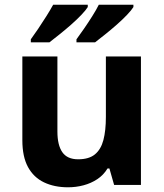

<svg xmlns="http://www.w3.org/2000/svg" viewBox="-20 -786 697 816"><path d="M579 -546V0H465L445 -70H437Q420 -42 393.5 -24.5Q367 -7 335 1.5Q303 10 269 10Q211 10 167 -11Q123 -32 99 -76Q75 -120 75 -190V-546H224V-227Q224 -169 245 -139Q266 -109 312 -109Q358 -109 383.5 -130Q409 -151 419.5 -191Q430 -231 430 -289V-546ZM547 -756Q539 -743 520 -723Q501 -703 476 -681Q451 -659 426.5 -639.5Q402 -620 384 -606H305V-619Q319 -638 337 -664Q355 -690 372 -717Q389 -744 400 -766H547ZM353 -756Q345 -743 326 -723Q307 -703 282 -681Q257 -659 232.5 -639.5Q208 -620 190 -606H111V-619Q125 -638 142.5 -664Q160 -690 177 -717Q194 -744 206 -766H353Z"/></svg>

Font: Noto Sans Devanagari
Style: Bold
Weight: 700
Version: Version 2.003